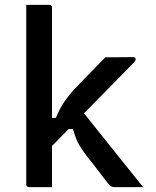

<svg xmlns="http://www.w3.org/2000/svg" viewBox="-20 -770 640 790"><path d="M194 0Q177 0 162 0Q147 0 131.5 0Q116 0 99 0Q96 0 93.5 -1.5Q91 -3 89.5 -5Q88 -7 88 -11Q88 -91 88 -171Q88 -251 88 -331Q88 -411 88 -491Q88 -571 88 -651Q88 -682 88 -707.5Q88 -733 88 -750Q106 -750 122 -750Q138 -750 153 -750Q168 -750 183 -750Q187 -750 189 -748.5Q191 -747 192.5 -745Q194 -743 194 -739Q194 -647 194 -554.5Q194 -462 194 -369.5Q194 -277 194 -184.5Q194 -92 194 0ZM453 0Q443 0 437.5 -3Q432 -6 427 -12Q423 -17 413 -30Q403 -43 390.5 -59.5Q378 -76 363.5 -94.5Q349 -113 336 -129Q320 -151 309.5 -167.5Q299 -184 292.5 -201.5Q286 -219 280 -239H243L308 -326Q352 -271 395 -217Q438 -163 481.5 -109Q525 -55 569 0Q550 0 533.5 0Q517 0 498.5 0Q480 0 453 0ZM176 -285H210Q218 -305 226.5 -321Q235 -337 244.5 -351Q254 -365 264.5 -378Q275 -391 288 -405Q304 -422 323 -441.5Q342 -461 364.5 -484Q387 -507 413 -534L528 -535Q531 -535 533.5 -534Q536 -533 537 -531Q538 -529 538 -525Q538 -523 537 -520.5Q536 -518 530 -512Q498 -479 467 -447.5Q436 -416 406 -385.5Q376 -355 347 -325.5Q318 -296 289 -266.5Q260 -237 232.5 -208.5Q205 -180 176 -152Z"/></svg>

Font: Recursive Medium
Style: Regular
Weight: 500
Version: Version 1.085